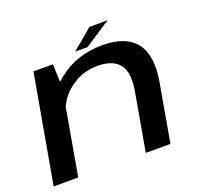

<svg xmlns="http://www.w3.org/2000/svg" viewBox="-123 -845 1031 984"><g transform="rotate(-20 393.0 -353.0)"><path d="M8 0H142L223 -460L218.5 -589.5H112.5ZM510.5 0H645L701 -318.5Q725 -455 671.5 -525Q618 -595 489 -595Q349 -595 248 -514.5Q147 -434 133 -355.5L190.5 -310.5Q205.5 -395.5 274.2 -449.8Q343 -504 428.5 -504Q511.5 -504 547.8 -459.8Q584 -415.5 565.5 -312.5ZM348 -611.5H415.5L558.5 -705.5H460Z"/></g></svg>

Font: Anybody Expanded Medium
Style: Italic
Weight: 500
Width: 7
Italic angle: -10°
Version: Version 1.113;gftools[0.9.25]